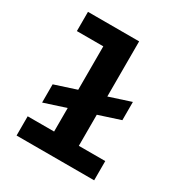

<svg xmlns="http://www.w3.org/2000/svg" viewBox="-172 -868 944 995"><g transform="rotate(30 300.0 -370.0)"><path d="M67.8 0H532V-115.1H373.9V-301.1L502.8 -343V-452.1L373.9 -410.2V-740.1H67.8V-625H225.9V-365.1L96.9 -323.2V-214.1L225.9 -256V-115.1H67.8Z"/></g></svg>

Font: Margiela Mono Bold
Style: Regular
Weight: 700
Designer: Mike Abbink, Paul van der Laan, Pieter van Rosmalen
Foundry: Bold Monday
Version: Version 2.003 2021